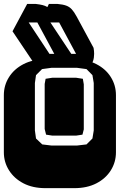

<svg xmlns="http://www.w3.org/2000/svg" viewBox="-22 -977 622 997"><path d="M213.9 0Q147.9 0 99.6 -25.1Q51.3 -50.3 24.7 -92.8Q-2 -135.3 -2 -186V-482.9Q-2 -534.2 24.7 -576.4Q51.3 -618.7 99.6 -643.8Q147.9 -668.9 213.9 -668.9H364.3Q430.2 -668.9 478.8 -643.8Q527.3 -618.7 553.7 -576.4Q580.1 -534.2 580.1 -482.9V-186Q580.1 -135.3 553.7 -92.8Q527.3 -50.3 478.8 -25.1Q430.2 0 364.3 0ZM246.1 -221.2H377L427.2 -227.1L458 -257.8L464.8 -299.8V-545.9L458 -586.9L427.2 -618.2L377 -625H246.1L196.3 -618.2L165 -586.9L159.2 -545.9V-299.8L165 -257.8L197.3 -227.1ZM249 -272.9 217.3 -277.8 210 -307.1V-541L214.8 -567.9L249 -573.2H374L408.2 -567.9L413.1 -539.1V-305.2L406.2 -277.8L374 -272.9ZM166 -631.3 43 -814.5 119.1 -956.5H164.1Q184.6 -954.1 198.7 -950.7Q212.9 -947.3 224.1 -940.4L231.9 -956.5H276.9Q304.2 -954.1 321.3 -948Q338.4 -941.9 350.6 -928.7Q362.8 -915.5 376 -891.1L463.9 -728.5Q466.8 -711.9 466.8 -697.3Q466.8 -655.8 443.8 -631.3ZM234.9 -697.3H259.8L171.9 -860.4H127ZM348.1 -697.3H373L285.2 -860.4H239.7Z"/></svg>

Font: Monofett
Style: Regular
Weight: 400
Designer: Vernon Adams
Foundry: Vernon Adams
Version: Version 1.100; ttfautohint (v1.8.4.7-5d5b);gftools[0.9.28]